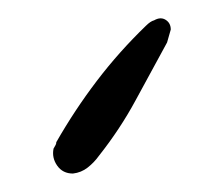

<svg xmlns="http://www.w3.org/2000/svg" viewBox="-20 -657 243 208"><path d="M59 -469Q48 -469 42 -477.5Q36 -486 38 -496Q39 -498 40 -499.5Q41 -501 41 -503Q61 -538 85 -569.5Q109 -601 138 -629Q143 -634 147 -635Q154 -639 159.5 -635.5Q165 -632 165 -625Q164 -621 163 -618Q162 -615 161 -611Q144 -580 127 -548.5Q110 -517 87 -488Q82 -481 75 -475.5Q68 -470 59 -469Z"/></svg>

Font: Delicious Handrawn
Style: Regular
Weight: 400
Designer: Agung Rohmat
Foundry: Agung Rohmat
Version: Version 1.002; ttfautohint (v1.8.4.7-5d5b);gftools[0.9.27]